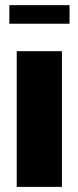

<svg xmlns="http://www.w3.org/2000/svg" viewBox="-20 -731 307 751"><path d="M16.6 -638.2V-710.9H252V-638.2ZM45.4 0V-530.8H222.2V0Z"/></svg>

Font: Epilogue ExtraBold
Style: Regular
Weight: 800
Designer: Tyler Finck
Foundry: Etcetera Type Co
Version: Version 2.112